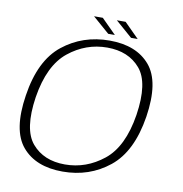

<svg xmlns="http://www.w3.org/2000/svg" viewBox="-79 -764 800 841"><g transform="rotate(10 321.5 -343.0)"><path d="M254 4.5Q373 4.5 461 -66.2Q549 -137 574 -296Q598.5 -454.5 538.2 -525.5Q478 -596.5 358.5 -596.5Q239 -596.5 150.5 -526Q62 -455.5 38 -296Q13.5 -138 73.8 -66.8Q134 4.5 254 4.5ZM258.5 -28Q164 -28 112 -89Q60 -150 82 -296Q105 -441 181.8 -502.8Q258.5 -564.5 353.5 -564.5Q448 -564.5 500.2 -503.5Q552.5 -442.5 530 -296Q507 -151 430 -89.5Q353 -28 258.5 -28ZM448 -624.5H477.5L412.5 -689.5H373.5ZM346.5 -624.5H376L311 -689.5H272Z"/></g></svg>

Font: Anybody SemiExpanded ExtraLight
Style: Italic
Weight: 250
Width: 6
Italic angle: -10°
Version: Version 1.113;gftools[0.9.25]